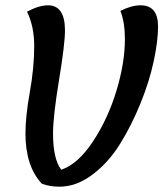

<svg xmlns="http://www.w3.org/2000/svg" viewBox="-20 -694 616 724"><path d="M109 -521Q109 -594 82 -650Q127 -674 161 -674Q225 -674 225 -579Q225 -528 202.5 -391.5Q180 -255 180 -191Q180 -94 211 -54Q274 -75 330.5 -160.5Q387 -246 419 -351.5Q451 -457 451 -547Q451 -609 434 -653Q476 -674 510 -674Q576 -674 576 -594Q576 -539 559.5 -462.5Q543 -386 509.5 -303.5Q476 -221 432.5 -151Q389 -81 328.5 -35.5Q268 10 204 10Q169 10 138 -1Q76 -67 76 -191Q76 -255 92.5 -347Q109 -439 109 -521Z"/></svg>

Font: Overlock
Style: Bold Italic
Weight: 700
Designer: Dario Muhafara
Foundry: Dario Manuel Muhafara
Version: Version 1.002